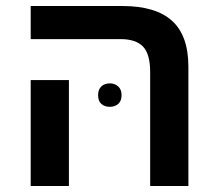

<svg xmlns="http://www.w3.org/2000/svg" viewBox="-20 -618 723 638"><path d="M479 0V-378Q479 -439 455 -463.5Q431 -488 381 -488H82V-598H387Q497 -598 551.5 -549Q606 -500 606 -396V0ZM82 0V-352H209V0ZM306 -302Q306 -321 317 -331Q328 -341 345 -341Q361 -341 372.5 -331Q384 -321 384 -302Q384 -282 372.5 -272.5Q361 -263 345 -263Q328 -263 317 -272.5Q306 -282 306 -302Z"/></svg>

Font: Noto Sans Hebrew SemiBold
Style: Regular
Weight: 600
Designer: Monotype Design Team
Foundry: Monotype Imaging Inc.
Version: Version 2.003